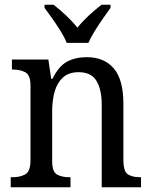

<svg xmlns="http://www.w3.org/2000/svg" viewBox="-20 -786 637 806"><path d="M25 0V-42H33Q64 -42 86 -54Q108 -66 108 -114V-426Q108 -471 86.5 -482.5Q65 -494 35 -494H30V-536H183L195 -455H200Q227 -509 262 -527.5Q297 -546 344 -546Q417 -546 457.5 -499Q498 -452 498 -350V-114Q498 -66 517 -54Q536 -42 567 -42H572V0H407V-346Q407 -410 385 -446.5Q363 -483 310 -483Q268 -483 243.5 -460Q219 -437 209 -400Q199 -363 199 -320V-109Q199 -64 220 -53Q241 -42 271 -42H276V0ZM260 -606Q251 -629 234.5 -655.5Q218 -682 199.5 -708Q181 -734 167 -753V-766H205Q231 -746 257.5 -721Q284 -696 305 -670Q326 -696 353 -721Q380 -746 406 -766H444V-753Q430 -734 412 -708Q394 -682 377.5 -655.5Q361 -629 351 -606Z"/></svg>

Font: Noto Serif Lao SemCond
Style: Regular
Weight: 400
Width: 4
Designer: Monotype Design Team
Foundry: Monotype Imaging Inc.
Version: Version 2.004; ttfautohint (v1.8.4.7-5d5b)